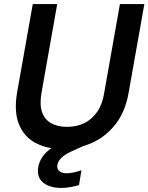

<svg xmlns="http://www.w3.org/2000/svg" viewBox="-20 -720 729 943"><path d="M287 12Q211 12 154.5 -18Q98 -48 73 -110Q48 -172 64 -266L141 -700H261L184 -265Q174 -208 186 -171Q198 -134 230 -115.5Q262 -97 309 -97Q357 -97 394.5 -115.5Q432 -134 457.5 -171Q483 -208 492 -265L569 -700H689L612 -266Q596 -172 547.5 -110Q499 -48 431 -18Q363 12 287 12ZM280 203Q245 203 217.5 192Q190 181 176 158.5Q162 136 168 100Q173 73 189.5 49Q206 25 239.5 2.5Q273 -20 329 -43L380 -63L397 -6L339 20Q300 37 282.5 54Q265 71 262 89Q258 109 271 120Q284 131 308 131Q323 131 342 127Q361 123 380 116L368 189Q348 195 325.5 199Q303 203 280 203Z"/></svg>

Font: DM Sans 9pt SemiBold
Style: Italic
Weight: 600
Italic angle: -10°
Version: Version 4.004;gftools[0.9.30]